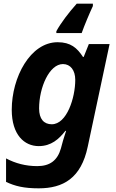

<svg xmlns="http://www.w3.org/2000/svg" viewBox="-20 -786 634 1046"><path d="M191 240C324 240 422 185 458 13L577 -546H464L436 -476H432C400 -525 365 -556 294 -556C145 -556 44 -365 44 -188C44 -51 113 10 191 10C259 10 301 -28 336 -73H340C341 -74 324 -26 316 7L312 22C293 89 251 119 183 119C120 119 64 104 13 77V205C62 228 110 240 191 240ZM262 -109C219 -109 193 -138 193 -195C193 -310 249 -437 323 -437C364 -437 390 -403 390 -351C390 -253 344 -109 262 -109ZM425 -606C439 -646 469 -717 486 -753V-766H398C354 -717 311 -660 287 -616V-606Z"/></svg>

Font: BC Sans
Style: Bold Italic
Weight: 700
Italic angle: -12°
Designer: Monotype Design Team
Province of B.C.
Foundry: Monotype Imaging Inc.
Version: Version 2.000;GOOG;noto-source:20170915:90ef993387c0